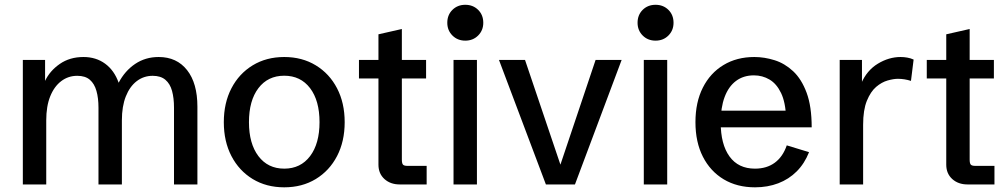

<svg xmlns="http://www.w3.org/2000/svg" viewBox="-20 -781 4268 813"><path d="M76.7 0V-527.3H170.9V-438.5Q190.9 -481 233.2 -510.3Q275.4 -539.6 333.5 -539.6Q386.7 -539.6 425.3 -511.2Q463.9 -482.9 482.4 -430.7Q508.8 -481 552.2 -510.3Q595.7 -539.6 651.9 -539.6Q728.5 -539.6 772.2 -484.1Q815.9 -428.7 815.9 -329.1V0H716.8V-325.2Q716.8 -365.7 708.5 -396Q700.2 -426.3 680.4 -443.1Q660.6 -460 626.5 -460Q588.4 -460 558.8 -437.3Q529.3 -414.6 512.7 -372.6Q496.1 -330.6 496.1 -271.5V0H397V-325.2Q397 -365.7 388.4 -396Q379.9 -426.3 360.6 -443.1Q341.3 -460 307.1 -460Q269 -460 239.3 -437.5Q209.5 -415 192.6 -373Q175.8 -331.1 175.8 -271.5V0Z M1183.6 12.2Q1107.9 12.2 1050 -22.9Q992.2 -58.1 960 -120.1Q927.7 -182.1 927.7 -263.7Q927.7 -345.2 960 -407.2Q992.2 -469.2 1050 -504.4Q1107.9 -539.6 1183.6 -539.6Q1259.3 -539.6 1317.1 -504.4Q1375 -469.2 1407.2 -407.2Q1439.5 -345.2 1439.5 -263.7Q1439.5 -182.1 1407.2 -120.1Q1375 -58.1 1317.1 -22.9Q1259.3 12.2 1183.6 12.2ZM1183.6 -66.9Q1252.9 -66.9 1293 -119.9Q1333 -172.9 1333 -263.7Q1333 -355 1293 -407.7Q1252.9 -460.4 1183.6 -460.4Q1114.3 -460.4 1074.2 -407.7Q1034.2 -355 1034.2 -263.7Q1034.2 -172.9 1074.2 -119.9Q1114.3 -66.9 1183.6 -66.9Z M1672.4 0Q1633.3 0 1607.9 -22.9Q1582.5 -45.9 1582.5 -83.5V-448.7H1500V-527.3H1582.5V-635.7L1681.6 -658.2V-527.3H1784.2V-448.7H1681.6V-105.5Q1681.6 -89.4 1686.3 -84Q1690.9 -78.6 1706.1 -78.6H1786.6V0Z M1900.4 0V-527.3H1999.5V0ZM1950.2 -608.9Q1917.5 -608.9 1895.8 -630.6Q1874 -652.3 1874 -684.6Q1874 -717.8 1895.8 -739.3Q1917.5 -760.7 1950.2 -760.7Q1982.9 -760.7 2004.6 -739.3Q2026.4 -717.8 2026.4 -684.6Q2026.4 -652.3 2004.6 -630.6Q1982.9 -608.9 1950.2 -608.9Z M2291.5 0 2092.8 -527.3H2203.1L2360.4 -62H2345.7L2502 -527.3H2612.3L2414.6 0Z M2706.1 0V-527.3H2805.2V0ZM2755.9 -608.9Q2723.1 -608.9 2701.4 -630.6Q2679.7 -652.3 2679.7 -684.6Q2679.7 -717.8 2701.4 -739.3Q2723.1 -760.7 2755.9 -760.7Q2788.6 -760.7 2810.3 -739.3Q2832 -717.8 2832 -684.6Q2832 -652.3 2810.3 -630.6Q2788.6 -608.9 2755.9 -608.9Z M3177.2 12.2Q3101.1 12.2 3044.4 -21.7Q2987.8 -55.7 2956.3 -117.4Q2924.8 -179.2 2924.8 -263.7Q2924.8 -348.1 2956.1 -409.9Q2987.3 -471.7 3043.5 -505.6Q3099.6 -539.6 3174.3 -539.6Q3216.8 -539.6 3259.8 -526.1Q3302.7 -512.7 3338.4 -479.5Q3374 -446.3 3395.5 -388.4Q3417 -330.6 3417 -241.7H2988.8V-312.5H3330.1L3308.6 -283.2Q3306.2 -347.7 3287.4 -387Q3268.6 -426.3 3238.5 -444.1Q3208.5 -461.9 3172.4 -461.9Q3127.9 -461.9 3096.4 -438.2Q3064.9 -414.6 3048.3 -370.1Q3031.7 -325.7 3031.7 -262.7Q3031.7 -169.9 3069.1 -118.4Q3106.4 -66.9 3176.8 -66.9Q3226.6 -66.9 3260.7 -92Q3294.9 -117.2 3311.5 -165.5L3405.8 -136.7Q3386.7 -88.4 3353.5 -55.2Q3320.3 -22 3275.4 -4.9Q3230.5 12.2 3177.2 12.2Z M3535.6 0V-527.3H3629.9V-413.6L3626.5 -427.2Q3650.4 -482.9 3697 -511.2Q3743.7 -539.6 3793.5 -539.6Q3807.6 -539.6 3821.8 -537.1Q3835.9 -534.7 3848.6 -528.8L3837.4 -438.5Q3809.6 -447.3 3782.2 -447.3Q3763.7 -447.3 3738.5 -440.2Q3713.4 -433.1 3689.9 -413.1Q3666.5 -393.1 3650.6 -354.2Q3634.8 -315.4 3634.8 -252.4V0Z M4076.7 0Q4037.6 0 4012.2 -22.9Q3986.8 -45.9 3986.8 -83.5V-448.7H3904.3V-527.3H3986.8V-635.7L4085.9 -658.2V-527.3H4188.5V-448.7H4085.9V-105.5Q4085.9 -89.4 4090.6 -84Q4095.2 -78.6 4110.4 -78.6H4190.9V0Z"/></svg>

Font: Schibsted Grotesk Medium
Style: Regular
Weight: 500
Designer: Bakken & Baeck AS, Henrik Kongsvoll
Foundry: Schibsted ASA
Version: Version 1.100;gftools[0.9.25]